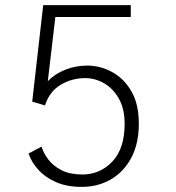

<svg xmlns="http://www.w3.org/2000/svg" viewBox="-20 -720 690 751"><path d="M299.5 11Q241 11 198.8 -7.8Q156.5 -26.5 129.8 -56.2Q103 -86 91.5 -119.5L142.5 -146.5Q150 -121 169 -96Q188 -71 220.8 -54.2Q253.5 -37.5 302 -37.5Q371.5 -37.5 419.5 -88.2Q467.5 -139 467.5 -235.5Q467.5 -294.5 444.8 -334.5Q422 -374.5 386.8 -394.5Q351.5 -414.5 313.5 -414.5Q260.5 -414.5 216.8 -388Q173 -361.5 156 -307.5L106 -322.5L149 -700H491.5V-653.5H196.5L167 -402.5Q195 -431.5 235.8 -447.5Q276.5 -463.5 321.5 -463.5Q371 -463.5 417.2 -439Q463.5 -414.5 493.2 -364.2Q523 -314 523 -236Q523 -158.5 493.8 -103.2Q464.5 -48 414 -18.5Q363.5 11 299.5 11Z"/></svg>

Font: Trispace ExtraLight
Style: Regular
Weight: 200
Designer: Tyler Finck
Foundry: Etcetera Type Company
Version: Version 1.210; ttfautohint (v1.8.3)